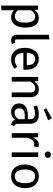

<svg xmlns="http://www.w3.org/2000/svg" viewBox="1363 -2204 1054 3820"><g transform="rotate(90 1890.0 -294.0)"><path d="M529 -264Q529 -140 475 -64Q421 12 322 12Q234 12 184 -48V202L92 213V-527H171L178 -456Q207 -496 248 -517.5Q289 -539 334 -539Q435 -539 482 -467Q529 -395 529 -264ZM430 -264Q430 -466 311 -466Q272 -466 240 -443Q208 -420 184 -384V-127Q204 -96 234 -79.5Q264 -63 300 -63Q430 -63 430 -264Z M672 -104V-739L764 -750V-106Q764 -85 771.5 -74.5Q779 -64 797 -64Q816 -64 831 -70L855 -6Q822 12 782 12Q731 12 701.5 -18.5Q672 -49 672 -104Z M1366 -232H1030Q1036 -145 1074 -104Q1112 -63 1172 -63Q1210 -63 1242 -74Q1274 -85 1309 -109L1349 -54Q1265 12 1165 12Q1055 12 993.5 -60Q932 -132 932 -258Q932 -340 958.5 -403.5Q985 -467 1034.5 -503Q1084 -539 1151 -539Q1256 -539 1312 -470Q1368 -401 1368 -279Q1368 -256 1366 -232ZM1277 -306Q1277 -384 1246 -425Q1215 -466 1153 -466Q1040 -466 1030 -300H1277Z M1912 -378V0H1820V-365Q1820 -421 1799 -444Q1778 -467 1737 -467Q1695 -467 1663 -443Q1631 -419 1603 -374V0H1511V-527H1590L1598 -449Q1626 -491 1667.5 -515Q1709 -539 1759 -539Q1831 -539 1871.5 -496Q1912 -453 1912 -378Z M2487 -52 2466 12Q2425 7 2400 -11Q2375 -29 2363 -67Q2310 12 2206 12Q2128 12 2083 -32Q2038 -76 2038 -147Q2038 -231 2098.5 -276Q2159 -321 2270 -321H2351V-360Q2351 -416 2324 -440Q2297 -464 2241 -464Q2183 -464 2099 -436L2076 -503Q2174 -539 2258 -539Q2351 -539 2397 -493.5Q2443 -448 2443 -364V-123Q2443 -91 2454 -75.5Q2465 -60 2487 -52ZM2351 -139V-260H2282Q2136 -260 2136 -152Q2136 -105 2159 -81Q2182 -57 2227 -57Q2306 -57 2351 -139ZM2374 -724 2162 -638 2134 -687 2333 -801Z M2910 -533 2893 -443Q2869 -449 2847 -449Q2798 -449 2768 -413Q2738 -377 2721 -301V0H2629V-527H2708L2717 -420Q2738 -479 2774 -509Q2810 -539 2858 -539Q2886 -539 2910 -533Z M3122 -717Q3122 -690 3104 -672.5Q3086 -655 3057 -655Q3029 -655 3011 -672.5Q2993 -690 2993 -717Q2993 -744 3011 -762Q3029 -780 3057 -780Q3086 -780 3104 -762Q3122 -744 3122 -717ZM3104 0H3012V-527H3104Z M3723 -264Q3723 -182 3695 -119.5Q3667 -57 3614 -22.5Q3561 12 3488 12Q3377 12 3315 -62Q3253 -136 3253 -263Q3253 -345 3281 -407.5Q3309 -470 3362 -504.5Q3415 -539 3489 -539Q3600 -539 3661.5 -465Q3723 -391 3723 -264ZM3352 -263Q3352 -62 3488 -62Q3624 -62 3624 -264Q3624 -465 3489 -465Q3352 -465 3352 -263Z"/></g></svg>

Font: Fira Sans
Style: Regular
Weight: 400
Designer: bBox Type GmbH & Carrois Corporate GbR & Edenspiekermann AG
Foundry: bBox Type GmbH & Carrois Corporate GbR & Edenspiekermann AG
Version: Version 4.301